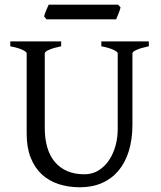

<svg xmlns="http://www.w3.org/2000/svg" viewBox="-20 -794 694 829"><path d="M622.6 -594.2Q589.4 -587.4 570.6 -579.1Q551.8 -570.8 551.8 -564V-255.9Q551.8 -191.9 536.1 -141.6Q520.5 -91.3 491.2 -56.6Q461.9 -22 419.9 -3.7Q377.9 14.6 325.2 14.6Q274.9 14.6 232.7 0.7Q190.4 -13.2 159.9 -41.7Q129.4 -70.3 112.3 -113.8Q95.2 -157.2 95.2 -216.8V-564Q95.2 -569.8 77.4 -578.6Q59.6 -587.4 24.4 -594.2V-615.2H244.1V-594.2Q210.9 -587.4 192.1 -579.1Q173.3 -570.8 173.3 -564V-241.2Q173.3 -194.3 184.3 -157.2Q195.3 -120.1 217 -94.5Q238.8 -68.8 270.5 -55.2Q302.2 -41.5 344.2 -41.5Q378.9 -41.5 405.8 -58.3Q432.6 -75.2 450.9 -102.5Q469.2 -129.9 478.8 -164.8Q488.3 -199.7 488.3 -235.8V-564Q488.3 -569.8 470.5 -578.6Q452.6 -587.4 417.5 -594.2V-615.2H622.6ZM500.5 -762.2Q499.5 -756.8 497.1 -749.8Q494.6 -742.7 491.7 -735.6Q488.8 -728.5 486.1 -721.7Q483.4 -714.8 481.4 -710.4H181.2L170.4 -722.7Q171.4 -728 173.8 -734.9Q176.3 -741.7 179.2 -748.8Q182.1 -755.9 185.1 -762.5Q188 -769 190.4 -773.9H489.7Z"/></svg>

Font: Gentium Plus Eur
Style: Regular
Weight: 400
Designer: J. Victor Gaultney, Annie Olsen, Iska Routamaa, Becca Hirsbrunner
Foundry: SIL International
Version: Version 5.000